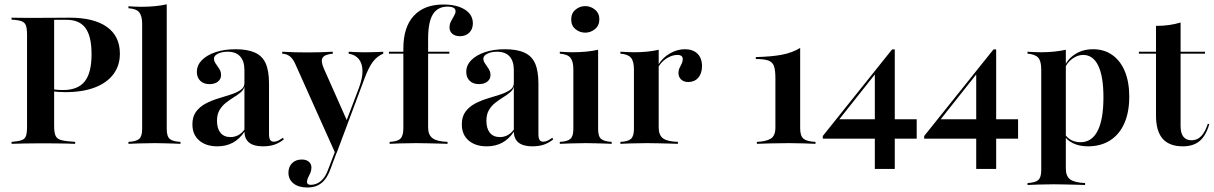

<svg xmlns="http://www.w3.org/2000/svg" viewBox="-20 -651 5493 869"><path d="M32.3 0V-8.9Q62.9 -11.3 77.8 -16.5Q92.7 -21.8 97.6 -35.9Q102.4 -50 102.4 -78.2V-492.7Q102.4 -521 97.6 -535.1Q92.7 -549.2 77.8 -554.8Q62.9 -560.5 32.3 -562.1V-571Q41.1 -571 56 -570.6Q71 -570.2 94.8 -570.2Q118.5 -570.2 154.8 -570.2Q205.6 -570.2 240.7 -570.6Q275.8 -571 294.4 -571Q405.6 -571 464.1 -529Q522.6 -487.1 522.6 -408.1Q522.6 -354 493.1 -314.9Q463.7 -275.8 408.5 -254.8Q353.2 -233.9 275.8 -233.9Q258.9 -233.9 243.5 -235.1Q228.2 -236.3 214.9 -238.7Q201.6 -241.1 188.7 -243.5V-252.4Q205.6 -248.4 224.6 -246Q243.5 -243.5 265.3 -243.5Q332.3 -243.5 363.3 -282.3Q394.4 -321 394.4 -405.6Q394.4 -487.1 366.5 -524.6Q338.7 -562.1 279 -561.3H225V-81.5Q225 -51.6 231.5 -36.7Q237.9 -21.8 258.5 -16.5Q279 -11.3 320.2 -8.9V0Q305.6 -0.8 281.9 -1.2Q258.1 -1.6 228.6 -2Q199.2 -2.4 166.1 -2.4Q123.4 -2.4 90.3 -1.6Q57.3 -0.8 32.3 0Z M561.3 0V-8.9Q596 -10.5 609.7 -22.2Q623.4 -33.9 623.4 -66.9V-542.7Q623.4 -578.2 610.5 -594.8Q597.6 -611.3 561.3 -613.7V-622.6Q575.8 -621.8 590.3 -621Q604.8 -620.2 617.7 -620.2Q650.8 -620.2 680.2 -623Q709.7 -625.8 734.7 -631.5V-66.9Q734.7 -33.1 748.8 -21.8Q762.9 -10.5 796.8 -8.9V0Q785.5 -0.8 766.9 -1.2Q748.4 -1.6 725.8 -2.4Q703.2 -3.2 680.6 -3.2Q647.6 -3.2 612.9 -2Q578.2 -0.8 561.3 0Z M963.7 11.3Q912.1 11.3 881.5 -15.3Q850.8 -41.9 850.8 -87.9Q850.8 -123.4 867.7 -146Q884.7 -168.5 911.7 -182.7Q938.7 -196.8 968.5 -205.6Q998.4 -214.5 1025.4 -223.4Q1052.4 -232.3 1069.4 -244Q1086.3 -255.6 1086.3 -275V-333.9Q1086.3 -374.2 1066.9 -395.6Q1047.6 -416.9 1010.5 -416.9Q984.7 -416.9 966.5 -408.1Q948.4 -399.2 948.4 -385.5Q948.4 -374.2 956.5 -362.9Q964.5 -351.6 972.6 -339.1Q980.6 -326.6 980.6 -311.3Q980.6 -292.7 966.1 -281.5Q951.6 -270.2 928.2 -270.2Q902.4 -270.2 886.7 -285.1Q871 -300 871 -325.8Q871 -355.6 893.5 -378.6Q916.1 -401.6 955.6 -414.9Q995.2 -428.2 1046 -428.2Q1100 -428.2 1133.9 -412.9Q1167.7 -397.6 1182.7 -363.7Q1197.6 -329.8 1197.6 -272.6V-44.4Q1197.6 -25.8 1202.8 -17.7Q1208.1 -9.7 1219.4 -9.7Q1229.8 -9.7 1239.9 -14.9Q1250 -20.2 1260.5 -27.4L1264.5 -20.2Q1246 -4.8 1223.4 3.2Q1200.8 11.3 1170.2 11.3Q1087.9 11.3 1086.3 -54.8Q1064.5 -21.8 1033.9 -5.2Q1003.2 11.3 963.7 11.3ZM1023.4 -30.6Q1041.9 -30.6 1058.1 -39.1Q1074.2 -47.6 1086.3 -64.5V-258.9Q1082.3 -243.5 1068.5 -232.3Q1054.8 -221 1037.1 -210.1Q1019.4 -199.2 1002 -185.5Q984.7 -171.8 973.4 -152.4Q962.1 -133.1 962.1 -104Q962.1 -69.4 977.8 -50Q993.5 -30.6 1023.4 -30.6Z M1497.6 42.7 1316.9 -360.5Q1306.5 -384.7 1291.9 -396Q1277.4 -407.3 1257.3 -408.1V-416.9Q1286.3 -415.3 1312.9 -414.5Q1339.5 -413.7 1369.4 -413.7Q1400 -413.7 1427 -414.5Q1454 -415.3 1486.3 -416.9V-408.1Q1450 -404.8 1440.3 -389.9Q1430.6 -375 1446 -340.3L1551.6 -102.4L1542.7 -90.3L1604 -251.6Q1621 -296.8 1620.6 -329.8Q1620.2 -362.9 1604.4 -383.1Q1588.7 -403.2 1558.1 -408.1V-416.9Q1573.4 -416.1 1588.3 -415.3Q1603.2 -414.5 1617.3 -414.5Q1631.5 -414.5 1645.2 -414.5Q1662.9 -414.5 1682.7 -415.3Q1702.4 -416.1 1714.5 -416.9V-408.1Q1687.1 -396.8 1667.7 -371.4Q1648.4 -346 1629 -293.5L1503.2 42.7ZM1371 197.6Q1331.5 197.6 1308.5 179.4Q1285.5 161.3 1285.5 130.6Q1285.5 104 1302 87.5Q1318.5 71 1346 71Q1366.1 71 1377.8 81Q1389.5 91.1 1389.5 107.3Q1389.5 120.2 1384.7 131.5Q1379.8 142.7 1374.6 152.8Q1369.4 162.9 1369.4 172.6Q1369.4 185.5 1386.3 185.5Q1412.1 185.5 1432.3 168.5Q1452.4 151.6 1465.3 116.1L1514.5 -12.9L1521.8 -8.9L1475 116.1Q1465.3 142.7 1451.2 160.9Q1437.1 179 1417.7 188.3Q1398.4 197.6 1371 197.6Z M1743.5 0V-8.9Q1779 -10.5 1792.3 -23.4Q1805.6 -36.3 1805.6 -70.2V-431.5Q1805.6 -528.2 1852.8 -579.4Q1900 -630.6 1986.3 -630.6Q2047.6 -630.6 2083.9 -607.7Q2120.2 -584.7 2120.2 -545.2Q2120.2 -519.4 2104 -503.2Q2087.9 -487.1 2061.3 -487.1Q2040.3 -487.1 2027.4 -498Q2014.5 -508.9 2014.5 -526.6Q2014.5 -541.9 2021.4 -554.8Q2028.2 -567.7 2035.1 -579.4Q2041.9 -591.1 2041.9 -600Q2041.9 -621 2005.6 -621Q1960.5 -621 1939.1 -585.9Q1917.7 -550.8 1917.7 -476.6V-74.2Q1917.7 -40.3 1937.9 -25.4Q1958.1 -10.5 2005.6 -8.9V0Q1991.1 -0.8 1967.3 -1.2Q1943.5 -1.6 1916.1 -2.4Q1888.7 -3.2 1862.9 -3.2Q1823.4 -3.2 1791.5 -2Q1759.7 -0.8 1743.5 0ZM1740.3 -408.1V-416.9H2013.7V-408.1Z M2183.1 11.3Q2131.5 11.3 2100.8 -15.3Q2070.2 -41.9 2070.2 -87.9Q2070.2 -123.4 2087.1 -146Q2104 -168.5 2131 -182.7Q2158.1 -196.8 2187.9 -205.6Q2217.7 -214.5 2244.8 -223.4Q2271.8 -232.3 2288.7 -244Q2305.6 -255.6 2305.6 -275V-333.9Q2305.6 -374.2 2286.3 -395.6Q2266.9 -416.9 2229.8 -416.9Q2204 -416.9 2185.9 -408.1Q2167.7 -399.2 2167.7 -385.5Q2167.7 -374.2 2175.8 -362.9Q2183.9 -351.6 2191.9 -339.1Q2200 -326.6 2200 -311.3Q2200 -292.7 2185.5 -281.5Q2171 -270.2 2147.6 -270.2Q2121.8 -270.2 2106 -285.1Q2090.3 -300 2090.3 -325.8Q2090.3 -355.6 2112.9 -378.6Q2135.5 -401.6 2175 -414.9Q2214.5 -428.2 2265.3 -428.2Q2319.4 -428.2 2353.2 -412.9Q2387.1 -397.6 2402 -363.7Q2416.9 -329.8 2416.9 -272.6V-44.4Q2416.9 -25.8 2422.2 -17.7Q2427.4 -9.7 2438.7 -9.7Q2449.2 -9.7 2459.3 -14.9Q2469.4 -20.2 2479.8 -27.4L2483.9 -20.2Q2465.3 -4.8 2442.7 3.2Q2420.2 11.3 2389.5 11.3Q2307.3 11.3 2305.6 -54.8Q2283.9 -21.8 2253.2 -5.2Q2222.6 11.3 2183.1 11.3ZM2242.7 -30.6Q2261.3 -30.6 2277.4 -39.1Q2293.5 -47.6 2305.6 -64.5V-258.9Q2301.6 -243.5 2287.9 -232.3Q2274.2 -221 2256.5 -210.1Q2238.7 -199.2 2221.4 -185.5Q2204 -171.8 2192.7 -152.4Q2181.5 -133.1 2181.5 -104Q2181.5 -69.4 2197.2 -50Q2212.9 -30.6 2242.7 -30.6Z M2513.7 0V-8.9Q2547.6 -10.5 2561.3 -22.2Q2575 -33.9 2575 -66.9V-337.1Q2575 -372.6 2562.1 -389.1Q2549.2 -405.6 2513.7 -408.1V-416.9Q2527.4 -416.1 2541.5 -415.3Q2555.6 -414.5 2569.4 -414.5Q2603.2 -414.5 2632.7 -417.3Q2662.1 -420.2 2687.1 -425.8V-66.9Q2687.1 -33.1 2701.2 -21.8Q2715.3 -10.5 2748.4 -8.9V0Q2737.9 -0.8 2719 -1.2Q2700 -1.6 2677.4 -2.4Q2654.8 -3.2 2632.3 -3.2Q2599.2 -3.2 2564.9 -2Q2530.6 -0.8 2513.7 0ZM2629 -503.2Q2604 -503.2 2584.7 -519Q2565.3 -534.7 2565.3 -562.9Q2565.3 -591.1 2584.7 -607.3Q2604 -623.4 2629 -623.4Q2653.2 -623.4 2673 -607.3Q2692.7 -591.1 2692.7 -563.7Q2692.7 -535.5 2673 -519.4Q2653.2 -503.2 2629 -503.2Z M2787.9 0V-8.9Q2823.4 -10.5 2836.3 -23Q2849.2 -35.5 2849.2 -66.9V-337.1Q2849.2 -374.2 2835.5 -389.9Q2821.8 -405.6 2787.9 -408.1V-416.9Q2807.3 -416.1 2820.6 -415.3Q2833.9 -414.5 2850 -414.5Q2913.7 -414.5 2961.3 -425.8V-74.2Q2961.3 -39.5 2980.6 -25Q3000 -10.5 3048.4 -8.9V0Q3033.9 -0.8 3010.5 -1.2Q2987.1 -1.6 2960.5 -2.4Q2933.9 -3.2 2908.1 -3.2Q2870.2 -3.2 2837.1 -2Q2804 -0.8 2787.9 0ZM3095.2 -279.8Q3075 -279.8 3062.9 -291.1Q3050.8 -302.4 3050.8 -320.2Q3050.8 -333.1 3055.6 -343.1Q3060.5 -353.2 3065.3 -362.9Q3070.2 -372.6 3070.2 -383.1Q3070.2 -402.4 3046 -402.4Q3030.6 -402.4 3014.1 -395.6Q2997.6 -388.7 2983.5 -376.6Q2969.4 -364.5 2959.7 -347.6L2958.9 -357.3Q2979 -390.3 3012.1 -409.3Q3045.2 -428.2 3079.8 -428.2Q3116.1 -428.2 3136.7 -408.1Q3157.3 -387.9 3157.3 -351.6Q3157.3 -318.5 3140.3 -299.2Q3123.4 -279.8 3095.2 -279.8Z M3405.6 0V-8.9Q3446 -10.5 3467.7 -23Q3489.5 -35.5 3489.5 -74.2V-296Q3489.5 -334.7 3482.7 -352.8Q3475.8 -371 3456.5 -377.4Q3437.1 -383.9 3400.8 -383.9V-392.7Q3471.8 -394.4 3518.5 -403.2Q3565.3 -412.1 3601.6 -433.9V-70.2Q3601.6 -35.5 3616.9 -23Q3632.3 -10.5 3671 -8.9V0Q3653.2 -0.8 3619.4 -2Q3585.5 -3.2 3550 -3.2Q3506.5 -3.2 3466.9 -2Q3427.4 -0.8 3405.6 0Z M3704 -23.4V-35.5L4017.7 -427.4L4021.8 -417.7L3775 -106.5L3772.6 -111.3H4129V-23.4ZM3939.5 113.7V-320.2L4017.7 -427.4H4029.8V113.7Z M4162.9 -23.4V-35.5L4476.6 -427.4L4480.6 -417.7L4233.9 -106.5L4231.5 -111.3H4587.9V-23.4ZM4398.4 113.7V-320.2L4476.6 -427.4H4488.7V113.7Z M4630.6 186.3V177.4Q4666.1 175.8 4679.4 163.7Q4692.7 151.6 4692.7 119.4V-337.1Q4692.7 -375 4678.6 -390.3Q4664.5 -405.6 4630.6 -408.1V-416.9Q4646 -416.1 4660.1 -415.3Q4674.2 -414.5 4690.3 -414.5Q4754 -414.5 4804 -425.8V112.1Q4804 146.8 4824.2 161.3Q4844.4 175.8 4891.1 177.4V186.3Q4876.6 185.5 4853.2 185.1Q4829.8 184.7 4802.8 183.9Q4775.8 183.1 4749.2 183.1Q4711.3 183.1 4679 184.3Q4646.8 185.5 4630.6 186.3ZM4904 11.3Q4865.3 11.3 4836.3 -2.8Q4807.3 -16.9 4796 -39.5L4797.6 -47.6Q4807.3 -29 4826.6 -18.1Q4846 -7.3 4870.2 -7.3Q4921.8 -7.3 4948 -58.9Q4974.2 -110.5 4974.2 -210.5Q4974.2 -304.8 4950.8 -353.6Q4927.4 -402.4 4882.3 -402.4Q4856.5 -402.4 4832.3 -384.3Q4808.1 -366.1 4797.6 -337.9L4796 -345.2Q4810.5 -383.1 4845.6 -405.6Q4880.6 -428.2 4927.4 -428.2Q4977.4 -428.2 5014.5 -402Q5051.6 -375.8 5071.4 -327.4Q5091.1 -279 5091.1 -213.7Q5091.1 -142.7 5068.5 -92.3Q5046 -41.9 5004 -15.3Q4962.1 11.3 4904 11.3Z M5333.9 11.3Q5272.6 11.3 5242.3 -23Q5212.1 -57.3 5212.1 -128.2V-408.1H5134.7V-416.9H5212.1V-533.9Q5245.2 -533.9 5272.6 -537.9Q5300 -541.9 5323.4 -549.2V-416.9H5433.9V-408.1H5323.4V-80.6Q5323.4 -47.6 5336.3 -31.9Q5349.2 -16.1 5373.4 -16.1Q5399.2 -16.1 5416.9 -35.1Q5434.7 -54 5446.8 -91.1L5453.2 -88.7Q5437.9 -36.3 5409.3 -12.5Q5380.6 11.3 5333.9 11.3Z"/></svg>

Font: Playfair 144pt
Style: Bold
Weight: 700
Version: Version 2.001;gftools[0.9.30]